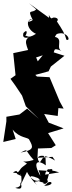

<svg xmlns="http://www.w3.org/2000/svg" viewBox="-60 -887 439 1174"><path d="M39 158C-10 177 52 162 69 183C82 271 38 256 34 262C73 275 77 260 65 226C59 271 77 218 105 164C145 244 196 215 186 206C153 237 237 214 214 257C235 195 296 243 212 250C250 183 235 129 261 151C219 194 212 120 268 160L176 154L208 238C260 225 212 208 216 180C219 168 216 138 302 167C239 176 193 189 184 177C208 255 124 197 166 245C127 203 101 174 170 201C196 218 192 218 190 194C131 94 177 90 220 124C218 54 220 50 183 107C146 61 203 48 277 95L261 72L169 78L172 21L254 18L281 1L234 -73L329 -102L238 -137L210 -190L293 -178L297 -226L329 -223L306 -265L243 -415L166 -419L156 -429L237 -451L251 -480L334 -546L227 -580L171 -512L139 -587L21 -562C26 -517 30 -471 35 -427L4 -405L33 -365L75 -302L98 -237L178 -160L106 -223L59 -187L-21 -173V-145L-40 -19L36 -37L17 -95C61 -40 114 -49 119 -32C143 12 152 30 66 46C118 22 85 25 146 91C69 114 65 86 105 113C53 151 76 139 42 176L81 194ZM161 -830C138 -802 103 -838 140 -765C131 -753 80 -746 137 -770C97 -772 101 -707 160 -680C101 -643 110 -679 88 -665C103 -665 115 -720 83 -685C73 -645 110 -654 143 -667C64 -653 114 -597 121 -548C138 -518 179 -544 220 -555C311 -542 231 -614 322 -573C274 -589 331 -649 277 -661C277 -661 273 -661 287 -679C351 -702 377 -633 346 -644C337 -681 322 -704 288 -756C312 -780 248 -791 256 -764C296 -739 280 -794 261 -776C243 -766 235 -822 240 -778L117 -867Z"/></svg>

Font: Hussar Lance
Style: ExBd
Weight: 700
Foundry: Cannot Into Space Fonts, PlusOne Fonts
Version: Version 2.270